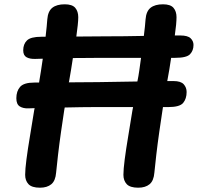

<svg xmlns="http://www.w3.org/2000/svg" viewBox="-20 -868 920 893"><path d="M166 5Q128 5 112.5 -11.5Q97 -28 97 -55Q97 -80 103 -126.5Q109 -173 119 -232.5Q129 -292 139 -355Q140 -360 141 -365Q124 -364 113 -364Q88 -363 72 -373Q56 -383 56 -411Q56 -444 73.5 -464Q91 -484 140 -484Q146 -484 162 -484V-486Q166 -510 170.5 -538Q175 -566 179 -595Q157 -594 145 -594Q120 -593 104 -601.5Q88 -610 88 -634Q88 -663 105.5 -680Q123 -697 172 -697Q178 -697 192 -697Q198 -748 200 -778Q203 -816 223.5 -832Q244 -848 281 -848Q316 -848 330 -831.5Q344 -815 344 -788Q344 -773 341.5 -750Q339 -727 335 -698Q366 -698 399.5 -698.5Q433 -699 468 -699Q513 -699 559.5 -699.5Q606 -700 649 -701Q655 -748 657 -778Q660 -816 680.5 -832Q701 -848 738 -848Q773 -848 787 -831.5Q801 -815 801 -788Q801 -774 799 -752Q797 -730 793 -703Q810 -703 819 -703Q853 -703 866.5 -690Q880 -677 880 -659Q880 -633 864 -616Q848 -599 795 -599H776Q772 -572 767.5 -544.5Q763 -517 758 -491Q777 -491 787 -491Q821 -491 834.5 -476Q848 -461 848 -440Q848 -409 832 -389.5Q816 -370 763 -370H738L736 -357Q729 -312 721 -256Q713 -200 707 -148.5Q701 -97 698 -65Q695 -27 675.5 -11Q656 5 623 5Q585 5 569.5 -11.5Q554 -28 554 -55Q554 -80 560 -126.5Q566 -173 576 -232.5Q586 -292 596 -355Q597 -362 599 -370H418Q395 -370 358 -369.5Q321 -369 281 -368L279 -357Q272 -312 264 -256Q256 -200 250 -148.5Q244 -97 241 -65Q238 -27 218.5 -11Q199 5 166 5ZM301 -488 300 -485Q332 -485 366.5 -485.5Q401 -486 436 -486Q481 -487 528.5 -487.5Q576 -488 619 -489Q624 -513 628 -541.5Q632 -570 636 -599H450Q428 -599 393 -598.5Q358 -598 319 -598Q315 -571 310.5 -543.5Q306 -516 301 -488Z"/></svg>

Font: Pacifico
Style: Regular
Weight: 400
Designer: Vernon Adams
Foundry: Vernon Adams
Version: Version 3.010; ttfautohint (v1.8.4.7-5d5b)